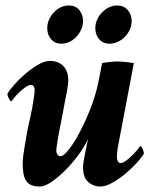

<svg xmlns="http://www.w3.org/2000/svg" viewBox="-20 -675 575 703"><path d="M284 -63Q284 -25 303 -8.5Q322 8 347 8Q367 8 392.5 -6.5Q418 -21 441 -40.5Q464 -60 482.5 -80.5Q501 -101 507 -113Q507 -118 502.5 -129Q498 -140 493 -140Q492 -138 484 -128Q476 -118 465 -107Q454 -96 442 -87Q430 -78 422 -78Q414 -78 411 -85.5Q408 -93 408 -100Q408 -104 409 -116.5Q410 -129 411 -133L470 -444Q466 -445 457.5 -446Q449 -447 440 -448Q431 -449 422.5 -449.5Q414 -450 410 -450Q406 -450 398 -449.5Q390 -449 381.5 -448Q373 -447 365.5 -446Q358 -445 354 -444Q353 -439 351 -429Q349 -419 347 -408.5Q345 -398 343 -388.5Q341 -379 340 -374Q331 -328 312 -279.5Q293 -231 272.5 -192Q252 -153 232.5 -128Q213 -103 202 -103Q194 -103 190 -109.5Q186 -116 186 -124Q186 -128 187.5 -138.5Q189 -149 191 -161Q193 -173 195 -184.5Q197 -196 198 -200Q204 -230 209 -256Q213 -277 216.5 -296.5Q220 -316 221 -320Q222 -324 223.5 -332Q225 -340 226.5 -349Q228 -358 229 -366.5Q230 -375 230 -380Q230 -415 211.5 -433.5Q193 -452 163 -452Q143 -452 118.5 -437.5Q94 -423 71.5 -403.5Q49 -384 31 -363.5Q13 -343 7 -331Q7 -326 12 -315Q17 -304 22 -304Q23 -306 31 -316Q39 -326 50 -336.5Q61 -347 73 -355.5Q85 -364 93 -364Q101 -364 104 -357.5Q107 -351 107 -344Q107 -340 105.5 -327Q104 -314 103 -311Q101 -296 98.5 -283Q96 -270 93.5 -258Q91 -246 88 -233Q85 -220 82 -205Q80 -195 77 -178.5Q74 -162 71 -143.5Q68 -125 65.5 -107.5Q63 -90 63 -78Q63 -55 66 -39Q69 -23 76 -12.5Q83 -2 95.5 3Q108 8 127 8Q143 8 167 -8Q191 -24 216.5 -49Q242 -74 265.5 -105.5Q289 -137 303 -167Q301 -161 298 -146.5Q295 -132 292 -116Q289 -100 286.5 -85.5Q284 -71 284 -63ZM329 -571Q329 -548 343 -531.5Q357 -515 381 -515Q396 -515 410.5 -521.5Q425 -528 436.5 -539.5Q448 -551 455 -566Q462 -581 462 -598Q462 -622 447.5 -638.5Q433 -655 409 -655Q394 -655 380 -648.5Q366 -642 354.5 -630.5Q343 -619 336 -604Q329 -589 329 -571ZM153 -571Q153 -548 167 -531.5Q181 -515 205 -515Q220 -515 234 -521.5Q248 -528 259 -539.5Q270 -551 277 -566Q284 -581 284 -599Q284 -622 270 -638.5Q256 -655 232 -655Q217 -655 203 -648.5Q189 -642 178 -630.5Q167 -619 160 -604Q153 -589 153 -571Z"/></svg>

Font: Vermiglione
Style: Italic
Weight: 400
Italic angle: -11°
Version: Version 1.105